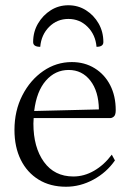

<svg xmlns="http://www.w3.org/2000/svg" viewBox="-20 -698 496 730"><path d="M231 12Q171 12 127 -15Q83 -42 59 -90.5Q35 -139 35 -204Q35 -277 65 -335.5Q95 -394 144.5 -428Q194 -462 253 -462Q302 -462 340 -438.5Q378 -415 399 -374Q420 -333 420 -279Q420 -261 413 -255Q406 -249 399 -249H108Q107 -239 107 -228Q107 -138 147 -82.5Q187 -27 259 -27Q300 -27 338 -49Q376 -71 405 -110L417 -88Q385 -42 335 -15Q285 12 231 12ZM241 -432Q190 -432 154.5 -391.5Q119 -351 110 -276L356 -282Q355 -351 323.5 -391.5Q292 -432 241 -432ZM240 -678Q277 -678 307 -659Q337 -640 355 -608.5Q373 -577 373 -538Q373 -520 347 -520Q343 -566 313 -596Q283 -626 240 -626Q197 -626 167 -596Q137 -566 133 -520Q106 -520 106 -538Q106 -577 124.5 -608.5Q143 -640 173 -659Q203 -678 240 -678Z"/></svg>

Font: Petrona Light
Style: Regular
Weight: 300
Designer: Ringo R. Seeber
Foundry: Ringo R. Seeber
Version: Version 2.001; ttfautohint (v1.8.3)